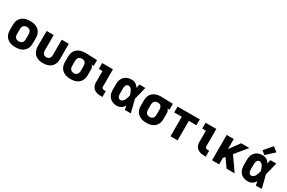

<svg xmlns="http://www.w3.org/2000/svg" viewBox="142 -2123 5188 3474"><g transform="rotate(30 2736.0 -386.5)"><path d="M288 8Q325 8 361.5 1Q398 -6 430.5 -24.5Q463 -43 486 -72Q509 -101 518.5 -137Q528 -173 528 -210V-320Q528 -357 518.5 -393Q509 -429 486 -458.5Q463 -488 430.5 -506Q398 -524 361.5 -531Q325 -538 288 -538Q251 -538 214.5 -531Q178 -524 145.5 -506Q113 -488 90 -458.5Q67 -429 57.5 -393Q48 -357 48 -320V-210Q48 -173 57.5 -137Q67 -101 90 -72Q113 -43 145.5 -24.5Q178 -6 214.5 1Q251 8 288 8ZM288 -114Q263 -114 239.5 -125.5Q216 -137 206 -161Q196 -185 196 -210V-320Q196 -345 206 -369Q216 -393 239.5 -404.5Q263 -416 288 -416Q313 -416 336.5 -404.5Q360 -393 370 -369Q380 -345 380 -320V-210Q380 -185 370 -161Q360 -137 336.5 -125.5Q313 -114 288 -114Z M864 8Q900 8 936 1Q972 -6 1003.5 -25Q1035 -44 1057 -73.5Q1079 -103 1087.5 -138.5Q1096 -174 1096 -210V-530H948V-210Q948 -186 939.5 -162.5Q931 -139 909.5 -126.5Q888 -114 864 -114Q840 -114 818.5 -126.5Q797 -139 788.5 -162.5Q780 -186 780 -210V-530H632V-210Q632 -174 641 -138.5Q650 -103 671.5 -73.5Q693 -44 724.5 -25Q756 -6 792 1Q828 8 864 8Z M1440 8Q1477 8 1513 1Q1549 -6 1581 -24.5Q1613 -43 1635.5 -72.5Q1658 -102 1667 -138Q1676 -174 1676 -210V-320Q1676 -337 1673.5 -353Q1671 -369 1663 -383.5Q1655 -398 1644 -410L1686 -408V-530L1441 -538H1440Q1403 -538 1366.5 -531Q1330 -524 1297.5 -506Q1265 -488 1242 -458.5Q1219 -429 1209.5 -393Q1200 -357 1200 -320V-210Q1200 -173 1209.5 -137Q1219 -101 1242 -72Q1265 -43 1297.5 -24.5Q1330 -6 1366.5 1Q1403 8 1440 8ZM1440 -114Q1414 -114 1391 -125.5Q1368 -137 1358 -161Q1348 -185 1348 -210V-320Q1348 -345 1358 -369Q1368 -393 1391.5 -404.5Q1415 -416 1440 -416Q1465 -416 1487.5 -404Q1510 -392 1519 -368.5Q1528 -345 1528 -320V-210Q1528 -185 1519 -161.5Q1510 -138 1487.5 -126Q1465 -114 1440 -114Z M2074 0H2103V-122H2074Q2060 -122 2047 -126Q2034 -130 2026 -142Q2018 -154 2018 -168V-530H1793V-408H1870V-168Q1870 -138 1879 -109Q1888 -80 1909 -57.5Q1930 -35 1957 -22Q1984 -9 2014 -4.5Q2044 0 2074 0Z M2411 8Q2441 8 2469.5 -3Q2498 -14 2519.5 -35.5Q2541 -57 2557 -82Q2565 -41 2572 0H2696Q2679 -67 2663.5 -134Q2648 -201 2629 -268Q2647 -333 2662.5 -399Q2678 -465 2694 -530H2570Q2563 -491 2556 -451Q2540 -476 2518.5 -496.5Q2497 -517 2469 -527.5Q2441 -538 2411 -538Q2376 -538 2342.5 -530Q2309 -522 2280.5 -502Q2252 -482 2233 -452.5Q2214 -423 2207 -389Q2200 -355 2200 -320V-210Q2200 -176 2207 -142Q2214 -108 2233 -78.5Q2252 -49 2280.5 -28.5Q2309 -8 2342.5 0Q2376 8 2411 8ZM2411 -114Q2395 -114 2381 -123Q2367 -132 2360 -147Q2353 -162 2350.5 -178Q2348 -194 2348 -210V-320Q2348 -336 2350.5 -352Q2353 -368 2360 -383Q2367 -398 2381 -407Q2395 -416 2411 -416Q2436 -416 2456 -399.5Q2476 -383 2487.5 -361Q2499 -339 2507 -315.5Q2515 -292 2521 -268Q2515 -243 2507 -219Q2499 -195 2488 -172Q2477 -149 2456.5 -131.5Q2436 -114 2411 -114Z M3024 8Q3061 8 3097 1Q3133 -6 3165 -24.5Q3197 -43 3219.5 -72.5Q3242 -102 3251 -138Q3260 -174 3260 -210V-320Q3260 -337 3257.5 -353Q3255 -369 3247 -383.5Q3239 -398 3228 -410L3270 -408V-530L3025 -538H3024Q2987 -538 2950.5 -531Q2914 -524 2881.5 -506Q2849 -488 2826 -458.5Q2803 -429 2793.5 -393Q2784 -357 2784 -320V-210Q2784 -173 2793.5 -137Q2803 -101 2826 -72Q2849 -43 2881.5 -24.5Q2914 -6 2950.5 1Q2987 8 3024 8ZM3024 -114Q2998 -114 2975 -125.5Q2952 -137 2942 -161Q2932 -185 2932 -210V-320Q2932 -345 2942 -369Q2952 -393 2975.5 -404.5Q2999 -416 3024 -416Q3049 -416 3071.5 -404Q3094 -392 3103 -368.5Q3112 -345 3112 -320V-210Q3112 -185 3103 -161.5Q3094 -138 3071.5 -126Q3049 -114 3024 -114Z M3526 0H3674V-408H3832V-530H3368V-408H3526Z M4234 0H4263V-122H4234Q4220 -122 4207 -126Q4194 -130 4186 -142Q4178 -154 4178 -168V-530H3953V-408H4030V-168Q4030 -138 4039 -109Q4048 -80 4069 -57.5Q4090 -35 4117 -22Q4144 -9 4174 -4.5Q4204 0 4234 0Z M4394 0H4542V-133L4575 -174L4697 0H4867L4667 -286L4867 -530H4696L4542 -319V-530H4394Z M5147 8Q5177 8 5205.5 -3Q5234 -14 5255.5 -35.5Q5277 -57 5293 -82Q5301 -41 5308 0H5432Q5415 -67 5399.5 -134Q5384 -201 5365 -268Q5383 -333 5398.5 -399Q5414 -465 5430 -530H5306Q5299 -491 5292 -451Q5276 -476 5254.5 -496.5Q5233 -517 5205 -527.5Q5177 -538 5147 -538Q5112 -538 5078.5 -530Q5045 -522 5016.5 -502Q4988 -482 4969 -452.5Q4950 -423 4943 -389Q4936 -355 4936 -320V-210Q4936 -176 4943 -142Q4950 -108 4969 -78.5Q4988 -49 5016.5 -28.5Q5045 -8 5078.5 0Q5112 8 5147 8ZM5147 -114Q5131 -114 5117 -123Q5103 -132 5096 -147Q5089 -162 5086.5 -178Q5084 -194 5084 -210V-320Q5084 -336 5086.5 -352Q5089 -368 5096 -383Q5103 -398 5117 -407Q5131 -416 5147 -416Q5172 -416 5192 -399.5Q5212 -383 5223.5 -361Q5235 -339 5243 -315.5Q5251 -292 5257 -268Q5251 -243 5243 -219Q5235 -195 5224 -172Q5213 -149 5192.5 -131.5Q5172 -114 5147 -114ZM5167 -555 5331 -707 5237 -781 5093 -614Z"/></g></svg>

Font: Iosevka Sparkle Heavy
Style: Regular
Weight: 900
Designer: Belleve Invis
Foundry: Belleve Invis
Version: Version 4.5.0; ttfautohint (v1.8.3)